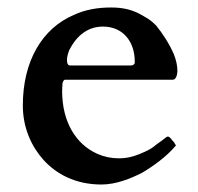

<svg xmlns="http://www.w3.org/2000/svg" viewBox="-20 -480 528 513"><path d="M454 -290C454 -304 451 -318 445 -334C432.8 -362.4 415.3 -389.6 397 -412C379.5 -429.5 370.1 -433.1 351 -444C330.5 -454.2 308.1 -460 277 -460C240 -460 207 -454 177 -440C93.1 -404 41 -317.6 41 -198C41 -137.5 64.8 -87.7 96 -53C129.9 -15.3 181.4 13 251 13C290.8 13 329.1 -3.1 359 -18C390.7 -36.7 425 -61.9 448 -89C449 -90 450 -91 450 -92C446.2 -95.8 446.7 -99.7 441 -104C439.3 -106.5 433.3 -115 429 -115C428 -115 427 -115 425 -114C416 -107 407 -100 398 -94C389 -86 379 -80 368 -75C347.3 -65.6 326.5 -57 298 -57C277 -57 258 -61 240 -69C182.9 -94.4 146 -154.2 146 -237C146 -246 147 -253 147 -258C149 -264 151 -267 154 -267H442C450.4 -267 454 -281.4 454 -290ZM159 -320C159 -327 161 -336 165 -346C180.5 -376.9 208.5 -409 255 -409C308.2 -409 340 -369.2 340 -316C341 -309 337 -305 328 -305H168C160.4 -305 159 -311.6 159 -320Z"/></svg>

Font: fbb
Style: Bold
Weight: 400
Designer: David J. Perry, Michael Sharpe
Version: Version 1.045